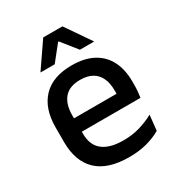

<svg xmlns="http://www.w3.org/2000/svg" viewBox="-167 -791 841 910"><g transform="rotate(-30 253.0 -336.0)"><path d="M276.5 11.5Q159.5 11.5 101.2 -44.2Q43 -100 43 -205V-285Q43 -388.5 97.2 -445.2Q151.5 -502 255.5 -502Q326 -502 373 -476.2Q420 -450.5 443.5 -403.5Q467 -356.5 467 -292V-273.5Q467 -256.5 465.5 -239Q464 -221.5 461.5 -205.5H371.5Q372.5 -231.5 372.8 -254.5Q373 -277.5 373 -296.5Q373 -337 360 -365Q347 -393 321 -407.8Q295 -422.5 255.5 -422.5Q197 -422.5 168.5 -389.2Q140 -356 140 -294.5V-248.5L140.5 -237V-193.5Q140.5 -166 148.8 -143.5Q157 -121 175.2 -104.8Q193.5 -88.5 222.5 -79.8Q251.5 -71 293 -71Q340 -71 381.2 -83Q422.5 -95 459 -115L450 -31.5Q417 -12 373.2 -0.2Q329.5 11.5 276.5 11.5ZM441.5 -205.5H95V-279H441.5ZM112 -548 205.5 -684H310.5L404 -548V-546.5H327L260 -630.5H256L189 -546.5H112Z"/></g></svg>

Font: Anek Devanagari Medium Medium
Style: Regular
Weight: 500
Version: Version 1.003